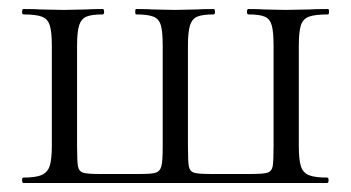

<svg xmlns="http://www.w3.org/2000/svg" viewBox="-20 -406 779 426"><path d="M32 -12Q60 -12 73 -18Q86 -24 90.5 -38.5Q95 -53 95 -83V-305Q95 -335 90.5 -349.5Q86 -364 73 -369Q60 -374 32 -374Q29 -374 29 -380Q29 -386 32 -386Q57 -386 71 -385L122 -384L171 -385Q185 -386 208 -386Q211 -386 211 -380Q211 -374 208 -374Q183 -374 171.5 -369Q160 -364 155.5 -349.5Q151 -335 151 -305V-81Q151 -48 153 -37Q155 -26 164 -23Q173 -20 199 -20H292Q317 -20 326 -23Q335 -26 338 -37Q341 -48 341 -79V-305Q341 -335 337 -349.5Q333 -364 320.5 -369Q308 -374 282 -374Q280 -374 280 -380Q280 -386 282 -386Q307 -386 320 -385L368 -384L416 -385Q430 -386 454 -386Q457 -386 457 -380Q457 -374 454 -374Q429 -374 417.5 -369Q406 -364 401.5 -349.5Q397 -335 397 -305V-81Q397 -48 399 -37Q401 -26 410 -23Q419 -20 445 -20H538Q565 -20 574 -23Q583 -26 585 -37Q587 -48 587 -83V-305Q587 -335 583 -349.5Q579 -364 567.5 -369Q556 -374 531 -374Q528 -374 528 -380Q528 -386 531 -386Q554 -386 567 -385L614 -384L666 -385Q681 -386 708 -386Q710 -386 710 -380Q710 -374 708 -374Q679 -374 665.5 -369Q652 -364 647.5 -349.5Q643 -335 643 -305V-83Q643 -52 647.5 -37.5Q652 -23 665 -17.5Q678 -12 706 -12Q709 -12 709 -6Q709 0 706 0H32Q29 0 29 -6Q29 -12 32 -12Z"/></svg>

Font: Cormorant Garamond
Style: Regular
Weight: 400
Designer: Christian Thalmann (Catharsis Fonts)
Version: Version 3.000